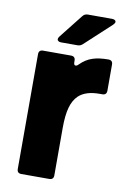

<svg xmlns="http://www.w3.org/2000/svg" viewBox="-86 -816 583 869"><g transform="rotate(10 205.0 -381.5)"><path d="M75 0Q55 0 55 -20V-547Q55 -567 75 -567H203Q223 -567 223 -547V-541Q223 -526 231 -526Q238 -526 245 -534Q270 -559 300 -569Q330 -579 373 -579Q393 -579 393 -559V-439Q393 -419 373 -419H361Q297 -419 265 -389Q243 -368 233 -332Q223 -296 223 -239V-20Q223 0 203 0ZM148 -618Q140 -618 135.5 -621.5Q131 -625 131 -630Q131 -635 136 -642L222 -751Q231 -763 246 -763H357Q365 -763 370 -760Q375 -757 375 -752Q375 -746 367 -738L248 -628Q238 -618 224 -618Z"/></g></svg>

Font: Open Sauce Two Black
Style: Regular
Weight: 900
Designer: Alfredo Marco Pradil
Foundry: Creative Sauce Fz LLC
Version: Version 1.477